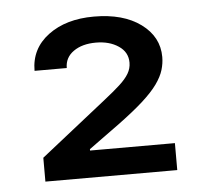

<svg xmlns="http://www.w3.org/2000/svg" viewBox="-38 -880 519 481"><g transform="rotate(-5 221.0 -639.5)"><path d="M57.6 -438.5V-498.5L223.6 -629.9Q247.1 -648.4 262.7 -662.6Q278.3 -676.8 285.9 -689.7Q293.5 -702.6 293.5 -717.3Q293.5 -743.7 270.5 -759Q247.6 -774.4 213.9 -774.4Q179.2 -774.4 157.5 -759Q135.7 -743.7 135.7 -717.3H54.7Q54.7 -772.9 99.4 -806.4Q144 -839.8 214.4 -839.8Q288.1 -839.8 332.3 -807.4Q376.5 -774.9 376.5 -724.1Q376.5 -708 371.6 -691.7Q366.7 -675.3 353.5 -656.7Q340.3 -638.2 315.4 -615.7Q290.5 -593.3 250.5 -564L175.8 -509.8V-506.3H389.2V-438.5Z"/></g></svg>

Font: Inter Variable
Style: Regular
Weight: 400
Designer: Rasmus Andersson
Foundry: rsms
Version: Version 4.001;git-9221beed3